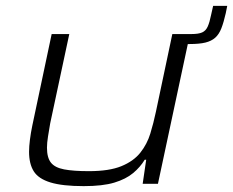

<svg xmlns="http://www.w3.org/2000/svg" viewBox="-20 -626 794 654"><path d="M560 -476 567 -510H632Q656 -510 668.5 -515.5Q681 -521 687.5 -535.5Q694 -550 699 -575L706 -606H754L749 -581Q742 -550 734 -529.5Q726 -509 713 -497.5Q700 -486 679.5 -481Q659 -476 626 -476ZM265 8Q193 8 152 -4.5Q111 -17 95 -42.5Q79 -68 79 -109Q79 -127 82 -150.5Q85 -174 90 -198L156 -510H216L151 -206Q147 -183 143.5 -161Q140 -139 140 -123Q140 -89 153.5 -72Q167 -55 198.5 -49Q230 -43 283 -43Q352 -43 393.5 -60Q435 -77 458 -106Q481 -135 492 -171Q503 -207 511 -245L567 -510H627L518 0H466L478 -82H473Q458 -57 433.5 -36.5Q409 -16 369.5 -4Q330 8 265 8Z"/></svg>

Font: Saira Expanded Light
Style: Italic
Weight: 300
Width: 7
Italic angle: -12°
Designer: Hector Gatti with collaboration of the Omnibus-Type team
Foundry: Omnibus-Type
Version: Version 1.101